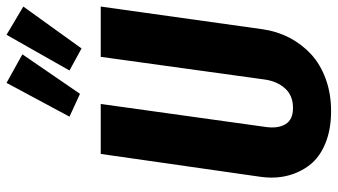

<svg xmlns="http://www.w3.org/2000/svg" viewBox="-244 -779 1039 591"><g transform="rotate(-90 275.5 -483.5)"><path d="M315.9 -982.9 403.8 -934.1 282.2 -756.8 211.9 -789.1ZM463.9 -982.9 550.8 -931.2 421.9 -752 354 -789.1ZM550.8 -692.9 481 -194.8Q474.6 -150.4 455.1 -112.5Q435.5 -74.7 404.5 -45.9Q373.5 -17.1 328.4 -0.5Q283.2 16.1 229 16.1Q172.4 16.1 129.6 -1.5Q86.9 -19 63.2 -49.6Q39.6 -80.1 30 -118.9Q20.5 -157.7 26.9 -202.1L97.2 -692.9H251L180.2 -185.1Q174.8 -147.5 188.7 -124.3Q202.6 -101.1 238.8 -101.1Q276.9 -101.1 298.8 -125.5Q320.8 -149.9 326.2 -188L396 -692.9Z"/></g></svg>

Font: Fira Sans Compressed
Style: Bold Italic
Weight: 700
Width: 3
Italic angle: -8°
Designer: Carrois Corporate & Edenspiekermann AG
Foundry: Carrois Corporate GbR & Edenspiekermann AG
Version: Version 4.203;PS 004.203;hotconv 1.0.88;makeotf.lib2.5.64775